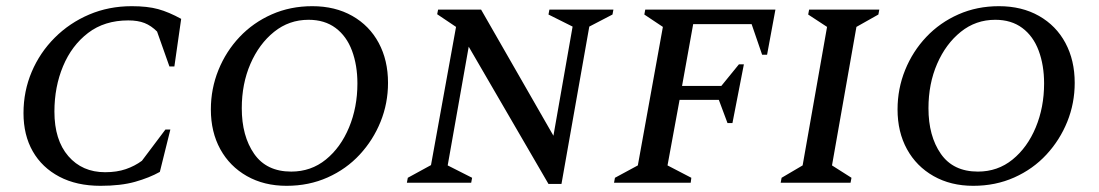

<svg xmlns="http://www.w3.org/2000/svg" viewBox="-20 -591 3553 621"><path d="M305 10Q228 10 172 -19.5Q116 -49 86 -101.5Q56 -154 56 -225Q56 -296 82.5 -358.5Q109 -421 157 -469Q205 -517 268.5 -544Q332 -571 406 -571Q457 -571 491.5 -561.5Q526 -552 566 -530L544 -376H528L488 -489Q469 -508 447.5 -516.5Q426 -525 395 -525Q318 -525 265 -484.5Q212 -444 184 -377Q156 -310 156 -230Q156 -138 201 -86Q246 -34 320 -34Q358 -34 387 -44Q416 -54 439 -71L515 -172H531L497 -35Q463 -16 417 -3Q371 10 305 10Z M907 10Q834 10 778.5 -21.5Q723 -53 692.5 -108.5Q662 -164 662 -237Q662 -304 686.5 -364.5Q711 -425 755 -471.5Q799 -518 859 -544.5Q919 -571 990 -571Q1064 -571 1119.5 -539.5Q1175 -508 1205 -452Q1235 -396 1235 -323Q1235 -257 1211 -197.5Q1187 -138 1143.5 -91Q1100 -44 1039.5 -17Q979 10 907 10ZM922 -36Q986 -36 1034 -75Q1082 -114 1109 -179Q1136 -244 1136 -321Q1136 -380 1118.5 -427Q1101 -474 1065.5 -500.5Q1030 -527 978 -527Q915 -527 866.5 -488Q818 -449 790 -384.5Q762 -320 762 -241Q762 -151 802 -93.5Q842 -36 922 -36Z M1296 0 1299 -16 1374 -57 1455 -504 1394 -545 1397 -560H1536L1770 -152L1832 -505L1754 -544L1757 -560H1964L1961 -544L1886 -505L1796 4H1754L1496 -440L1428 -56L1507 -16L1504 0Z M1966 0 1969 -16 2043 -56 2124 -504 2064 -544 2067 -560H2488L2461 -414H2445L2411 -513H2222L2186 -313H2313L2370 -383H2386L2349 -193H2333L2305 -268H2178L2139 -56L2216 -16L2214 0Z M2505 0 2508 -16 2576 -56 2655 -504 2594 -544 2597 -560H2824L2821 -544L2750 -504L2671 -56L2734 -16L2731 0Z M3128 10Q3055 10 2999.5 -21.5Q2944 -53 2913.5 -108.5Q2883 -164 2883 -237Q2883 -304 2907.5 -364.5Q2932 -425 2976 -471.5Q3020 -518 3080 -544.5Q3140 -571 3211 -571Q3285 -571 3340.5 -539.5Q3396 -508 3426 -452Q3456 -396 3456 -323Q3456 -257 3432 -197.5Q3408 -138 3364.5 -91Q3321 -44 3260.5 -17Q3200 10 3128 10ZM3143 -36Q3207 -36 3255 -75Q3303 -114 3330 -179Q3357 -244 3357 -321Q3357 -380 3339.5 -427Q3322 -474 3286.5 -500.5Q3251 -527 3199 -527Q3136 -527 3087.5 -488Q3039 -449 3011 -384.5Q2983 -320 2983 -241Q2983 -151 3023 -93.5Q3063 -36 3143 -36Z"/></svg>

Font: Spectral SC Medium
Style: Italic
Weight: 500
Italic angle: -10°
Designer: Jean-Baptiste Levee
Foundry: Production Type
Version: Version 2.001